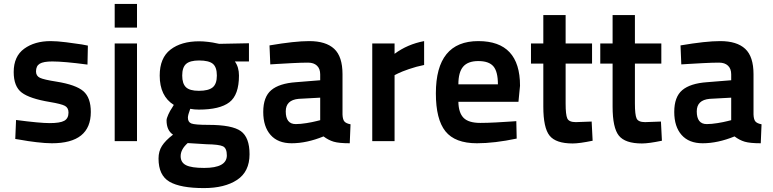

<svg xmlns="http://www.w3.org/2000/svg" viewBox="-20 -721 3948 981"><path d="M429 -488 427 -391Q307 -407 247 -407Q202 -407 183 -395.5Q164 -384 164 -356Q164 -333 184 -323.5Q204 -314 268 -304Q368 -288 406 -255Q444 -222 444 -149Q444 11 245 11Q213 11 166.5 5.5Q120 0 89 -6L58 -11L62 -108Q183 -92 234 -92Q287 -92 308.5 -104Q330 -116 330 -146Q330 -170 312 -180Q294 -190 234 -200Q132 -217 91 -248Q50 -279 50 -353Q50 -433 103.5 -472Q157 -511 239 -511Q271 -511 318.5 -505Q366 -499 398 -494Z M566 0V-499H680V0ZM566 -580V-701H680V-580Z M1022 240Q902 240 846 207.5Q790 175 790 89Q790 52 807.5 24.5Q825 -3 864 -33Q831 -55 831 -106Q831 -116 840 -136Q849 -156 859 -170L868 -185Q796 -230 796 -335Q796 -425 851 -467.5Q906 -510 998 -510Q1018 -510 1043.5 -507Q1069 -504 1085 -500L1100 -497L1252 -500V-407H1180Q1201 -378 1201 -335Q1201 -236 1152 -198.5Q1103 -161 996 -161Q972 -161 952 -165Q940 -133 940 -120Q940 -97 958 -90Q976 -83 1045 -83Q1166 -83 1210.5 -51Q1255 -19 1255 67Q1255 156 1191.5 198Q1128 240 1022 240ZM1036 16 939 10Q903 42 903 77Q903 109 930.5 123Q958 137 1023 137Q1139 137 1139 73Q1139 36 1119 26.5Q1099 17 1036 16ZM996 -257Q1045 -257 1066.5 -274.5Q1088 -292 1088 -335Q1088 -378 1067.5 -395Q1047 -412 997 -412Q951 -412 931 -394.5Q911 -377 911 -335Q911 -294 930 -275.5Q949 -257 996 -257Z M1730 -342V-136Q1731 -110 1740 -100Q1749 -90 1771 -86L1767 11Q1712 11 1685 3Q1658 -5 1633 -24Q1547 11 1470 11Q1400 11 1362.5 -31.5Q1325 -74 1325 -149Q1325 -226 1366 -260.5Q1407 -295 1492 -301L1616 -311V-341Q1616 -370 1599.5 -385.5Q1583 -401 1554 -401Q1521 -401 1473 -398.5Q1425 -396 1393 -394L1361 -392L1357 -489Q1486 -511 1560 -511Q1645 -511 1687.5 -471.5Q1730 -432 1730 -342ZM1616 -222 1506 -216Q1440 -210 1440 -152Q1440 -87 1491 -87Q1515 -87 1546 -92Q1577 -97 1596 -102L1616 -107Z M1882 0V-499H1996V-446Q2062 -495 2147 -511V-389Q2107 -381 2069.5 -368Q2032 -355 2014 -346L1996 -337V0Z M2434 -93Q2469 -93 2515 -95.5Q2561 -98 2589 -100L2618 -102L2620 -13Q2506 11 2417 11Q2305 11 2256 -50Q2207 -111 2207 -244Q2207 -511 2424 -511Q2637 -511 2637 -283L2629 -201H2322Q2323 -145 2348.5 -119Q2374 -93 2434 -93ZM2322 -290H2524Q2524 -355 2501 -382Q2478 -409 2424 -409Q2371 -409 2346.5 -380.5Q2322 -352 2322 -290Z M3005 -396H2870V-192Q2870 -135 2878.5 -116Q2887 -97 2922 -97L3003 -100L3008 -2Q2941 12 2906 12Q2820 12 2788 -28Q2756 -68 2756 -176V-396H2693V-499H2756V-644H2870V-499H3005Z M3359 -396H3224V-192Q3224 -135 3232.5 -116Q3241 -97 3276 -97L3357 -100L3362 -2Q3295 12 3260 12Q3174 12 3142 -28Q3110 -68 3110 -176V-396H3047V-499H3110V-644H3224V-499H3359Z M3830 -342V-136Q3831 -110 3840 -100Q3849 -90 3871 -86L3867 11Q3812 11 3785 3Q3758 -5 3733 -24Q3647 11 3570 11Q3500 11 3462.5 -31.5Q3425 -74 3425 -149Q3425 -226 3466 -260.5Q3507 -295 3592 -301L3716 -311V-341Q3716 -370 3699.5 -385.5Q3683 -401 3654 -401Q3621 -401 3573 -398.5Q3525 -396 3493 -394L3461 -392L3457 -489Q3586 -511 3660 -511Q3745 -511 3787.5 -471.5Q3830 -432 3830 -342ZM3716 -222 3606 -216Q3540 -210 3540 -152Q3540 -87 3591 -87Q3615 -87 3646 -92Q3677 -97 3696 -102L3716 -107Z"/></svg>

Font: TitilliumText22L Rg
Style: Bold
Weight: 700
Designer: Campivisivi
Foundry: Campivisivi
Version: 1.000